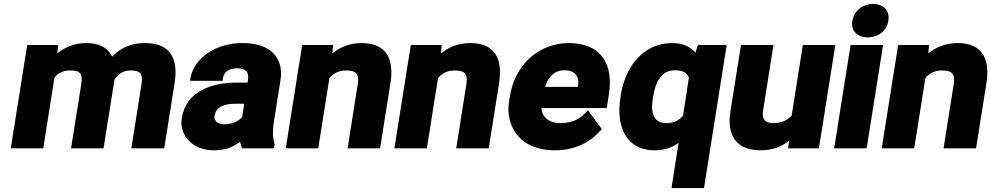

<svg xmlns="http://www.w3.org/2000/svg" viewBox="-20 -758 5065 981"><path d="M35 0H201L258 -361C275 -383 300 -398 339 -398C388 -398 404 -384 395 -327L343 0H509C528 -117 546 -234 565 -351C583 -378 607 -398 647 -398C699 -398 711 -380 703 -328L651 0H819L872 -333C892 -457 852 -538 721 -538C648 -538 595 -512 553 -469C532 -513 488 -538 422 -538C361 -538 312 -517 273 -486L277 -528H119Z M909 -155C905 -131 907 -109 914 -89C934 -32 990 10 1075 10C1129 10 1173 -7 1207 -34C1208 -23 1214 -10 1217 0H1380L1383 -22L1382 -25C1373 -54 1372 -88 1379 -134L1413 -348C1418 -379 1417 -407 1409 -431C1387 -501 1320 -538 1219 -538C1148 -538 1086 -518 1039 -485C1001 -458 962 -416 953 -358L951 -345H1117L1119 -358C1124 -391 1151 -409 1191 -409C1237 -409 1253 -389 1247 -350L1245 -336H1194C1059 -336 931 -292 909 -155ZM1076 -166C1083 -210 1123 -228 1182 -228H1228L1217 -160C1200 -139 1167 -123 1127 -123C1093 -123 1072 -140 1076 -166Z M1440 0H1606L1663 -359C1681 -381 1709 -398 1747 -398C1800 -398 1816 -380 1808 -329L1756 0H1922L1975 -333C1994 -454 1957 -538 1827 -538C1767 -538 1717 -517 1678 -485L1682 -528H1524Z M1995 0H2161L2218 -359C2236 -381 2264 -398 2302 -398C2355 -398 2371 -380 2363 -329L2311 0H2477L2530 -333C2549 -454 2512 -538 2382 -538C2322 -538 2272 -517 2233 -485L2237 -528H2079Z M2582 -246C2576 -211 2576 -179 2584 -148C2606 -56 2683 10 2815 10C2917 10 2995 -31 3047 -90L3055 -98L2984 -195L2973 -183C2943 -150 2903 -129 2847 -129C2782 -129 2751 -159 2746 -206H3080L3091 -275C3116 -430 3051 -538 2887 -538C2847 -538 2810 -531 2776 -517C2677 -478 2604 -387 2585 -264ZM2765 -314C2782 -364 2811 -399 2864 -399C2918 -399 2942 -369 2933 -314Z M3150 -259C3144 -221 3143 -186 3147 -153C3159 -66 3208 10 3326 10C3374 10 3414 -5 3447 -28L3411 203H3577L3693 -528H3546L3533 -489C3509 -518 3471 -538 3414 -538C3378 -538 3345 -531 3315 -517C3225 -476 3169 -383 3151 -268ZM3316 -259 3318 -269C3330 -342 3361 -399 3428 -399C3470 -399 3489 -386 3500 -362L3470 -168C3451 -144 3427 -129 3384 -129C3316 -129 3304 -185 3316 -259Z M3712 -190C3693 -68 3739 10 3868 10C3925 10 3973 -9 4011 -38L4007 0H4164L4248 -528H4082L4025 -168C4005 -145 3976 -129 3931 -129C3887 -129 3872 -150 3879 -194L3932 -528H3766Z M4335 -652C4326 -598 4363 -567 4414 -567C4466 -567 4511 -599 4519 -652C4527 -705 4493 -738 4441 -738C4389 -738 4343 -703 4335 -652ZM4242 0H4408L4492 -528H4326Z M4485 0H4651L4708 -359C4726 -381 4754 -398 4792 -398C4845 -398 4861 -380 4853 -329L4801 0H4967L5020 -333C5039 -454 5002 -538 4872 -538C4812 -538 4762 -517 4723 -485L4727 -528H4569Z"/></svg>

Font: Asimov Pro
Style: UltObl
Weight: 900
Designer: Google
Version: Version 2.000980; 2014